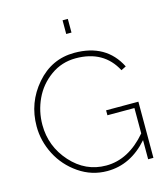

<svg xmlns="http://www.w3.org/2000/svg" viewBox="-132 -1019 982 1126"><g transform="rotate(-15 359.5 -456.0)"><path d="M386 -917V-834H354V-917ZM464 -341H660V0H628V-116Q522 5 380 5Q286 5 208 -48.5Q130 -102 88 -184Q46 -266 46 -355Q46 -499 139.5 -607Q233 -715 371 -715Q564 -715 642 -560L612 -545Q540 -682 370 -682Q285 -682 217.5 -633.5Q150 -585 115.5 -511Q81 -437 81 -355Q81 -224 169 -126Q257 -28 382 -28Q518 -28 628 -157V-311H464Z"/></g></svg>

Font: Raleway-v4020 ExtraLight
Style: Regular
Weight: 275
Designer: Matt McInerney, Pablo Impallari, Rodrigo Fuenzalida
Foundry: Matt McInerney, Pablo Impallari, Rodrigo Fuenzalida
Version: Version 4.020;PS 004.020;hotconv 1.0.88;makeotf.lib2.5.64775